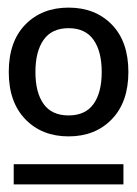

<svg xmlns="http://www.w3.org/2000/svg" viewBox="-20 -732 360 504"><path d="M160 -374Q90 -374 46.5 -419Q3 -464 3 -543Q3 -623 46.5 -667.5Q90 -712 160 -712Q230 -712 273.5 -667.5Q317 -623 317 -543Q317 -464 273.5 -419Q230 -374 160 -374ZM160 -429Q204 -429 225.5 -459Q247 -489 247 -543Q247 -597 225.5 -627.5Q204 -658 160 -658Q116 -658 94.5 -627.5Q73 -597 73 -543Q73 -489 94.5 -459Q116 -429 160 -429ZM16 -248V-301H304V-248Z"/></svg>

Font: Prodigy Sans
Style: Regular
Weight: 400
Designer: Wei Huang
Foundry: Wei Huang
Version: Version 1.003; ttfautohint (v1.8.3)